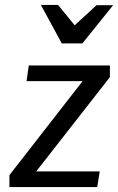

<svg xmlns="http://www.w3.org/2000/svg" viewBox="-20 -754 476 774"><path d="M96 -490H423V-443L126 -63H382L372 0H18V-48L313 -427H87ZM281 -652 369 -733H436L312 -579H229L145 -734H214Z"/></svg>

Font: Rosario
Style: Italic
Weight: 400
Italic angle: -8.05°
Designer: Hector Gatti
Foundry: Omnibus Type
Version: Version 1.201